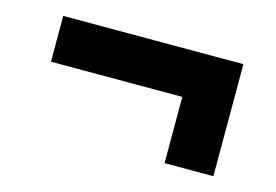

<svg xmlns="http://www.w3.org/2000/svg" viewBox="-53 -508 704 490"><g transform="rotate(15 299.5 -263.0)"><path d="M409 -115V-290H62V-411H538V-115Z"/></g></svg>

Font: Montserrat
Style: Bold
Weight: 700
Designer: Julieta Ulanovsky
Foundry: Julieta Ulanovsky
Version: Version 9.000; ttfautohint (v1.8.4.7-5d5b)